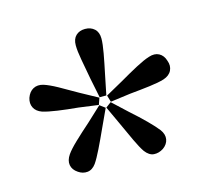

<svg xmlns="http://www.w3.org/2000/svg" viewBox="-69 -827 595 556"><g transform="rotate(-15 229.0 -549.0)"><path d="M219 -548 207 -607Q201 -640 196 -667Q191 -694 191 -711Q191 -730 201.5 -740Q212 -750 229 -750Q246 -750 257 -740Q268 -730 268 -711Q268 -695 263 -667.5Q258 -640 251 -607L239 -548ZM211 -527 152 -535Q119 -538 91 -542Q63 -546 47 -551Q30 -557 23.5 -570Q17 -583 22 -599Q28 -616 41 -623Q54 -630 71 -625Q87 -620 111.5 -606.5Q136 -593 165 -576L218 -547ZM228 -514 203 -460Q189 -429 176.5 -403.5Q164 -378 155 -365Q144 -350 129.5 -348.5Q115 -347 102 -356Q87 -366 84.5 -380.5Q82 -395 93 -411Q102 -424 122.5 -443.5Q143 -463 168 -485L212 -526ZM246 -526 290 -485Q315 -463 335 -443Q355 -423 365 -410Q376 -395 373.5 -380.5Q371 -366 357 -356Q343 -347 328.5 -348Q314 -349 302 -365Q293 -378 281 -403.5Q269 -429 255 -460L230 -514ZM241 -547 293 -576Q322 -593 346.5 -606Q371 -619 387 -624Q405 -630 418 -623Q431 -616 436 -599Q442 -583 435.5 -569.5Q429 -556 411 -550Q395 -545 367 -541.5Q339 -538 307 -535L247 -527Z"/></g></svg>

Font: Source Serif 4
Style: Regular
Weight: 400
Designer: Frank Grießhammer
Foundry: Adobe Systems Incorporated
Version: Version 4.004;hotconv 1.0.116;makeotfexe 2.5.65601